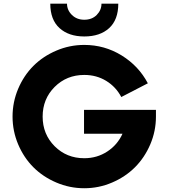

<svg xmlns="http://www.w3.org/2000/svg" viewBox="-20 -1001 905 1031"><path d="M432.6 -805.2Q349.1 -805.2 299.6 -850.1Q250 -895 250 -981.4H339.8Q339.8 -946.8 366 -920.9Q392.1 -895 432.6 -895Q474.1 -895 499.5 -920.9Q524.9 -946.8 524.9 -981.4H615.2Q615.2 -895 566.2 -850.1Q517.1 -805.2 432.6 -805.2ZM431.2 -411.1H817.4V-375Q817.4 -296.9 786.9 -225.6Q756.3 -154.3 704.8 -102.8Q653.3 -51.3 582 -20.8Q510.7 9.8 432.6 9.8Q354 9.8 282.5 -20.8Q210.9 -51.3 159.4 -102.8Q107.9 -154.3 77.6 -225.6Q47.4 -296.9 47.4 -375Q47.4 -453.1 77.6 -524.4Q107.9 -595.7 159.4 -647.2Q210.9 -698.7 282.5 -729.2Q354 -759.8 432.6 -759.8Q541.5 -759.8 633.1 -703.4Q724.6 -647 773.9 -553.7L631.3 -480Q602.5 -534.7 550.3 -566.7Q498 -598.6 432.6 -598.6Q337.9 -598.6 273.4 -534.2Q209 -469.7 209 -375Q209 -280.3 273.4 -215.8Q337.9 -151.4 432.6 -151.4Q501 -151.4 555.9 -187.3Q610.8 -223.1 637.7 -282.7H431.2Z"/></svg>

Font: Now Alt
Style: Bold
Weight: 700
Designer: Alfredo Marco Pradil
Foundry: Alfredo Marco Pradil
Version: Version 1.002;PS 001.002;hotconv 1.0.88;makeotf.lib2.5.64775